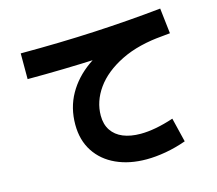

<svg xmlns="http://www.w3.org/2000/svg" viewBox="-111 -890 1222 1081"><g transform="rotate(-15 500.0 -350.0)"><path d="M908.3 -749.7 925.3 -601.3Q715.8 -578.7 504.3 -568.9Q292.8 -559.2 84.5 -559.2V-709.2Q312.8 -709.2 517.1 -719.7Q721.3 -730.3 908.3 -749.7ZM813.8 -133.3 848.2 8Q787.3 29.7 727.8 40.1Q668.3 50.5 615.5 50.5Q516.3 50.5 439.9 15.7Q363.5 -19 320.4 -84.8Q277.3 -150.7 277.3 -242Q277.3 -339.3 321.5 -418Q365.7 -496.7 446.1 -554Q526.5 -611.3 635.5 -646.7Q744.5 -682 874.2 -692.7L886.5 -597.5Q738.5 -586 636.5 -535.4Q534.5 -484.8 481.7 -410.7Q429 -336.5 429 -253.7Q429 -202.5 452.5 -167.4Q476 -132.3 518.7 -114.7Q561.5 -97 620.7 -97Q662.3 -97 710.7 -106.1Q759 -115.2 813.8 -133.3Z"/></g></svg>

Font: Murecho Thin
Style: Regular
Weight: 100
Designer: Neil Summerour
Foundry: Positype
Version: Version 1.010